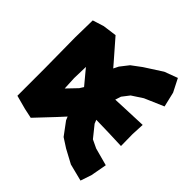

<svg xmlns="http://www.w3.org/2000/svg" viewBox="-121 -663 855 855"><g transform="rotate(-45 306.0 -235.5)"><path d="M293.9 -360.4 366.2 -358.4 349.6 -344.7 296.9 -300.8 278.3 -312.5 231.4 -357.4ZM59.6 -483.4 42 -418 32.2 -372.1 117.2 -292 152.3 -259.8 135.7 -252.9 75.2 -208 46.9 -164.1 11.7 -98.6 -8.8 -17.6 43.9 0 119.1 13.7 141.6 -69.3 160.2 -108.4 214.8 -152.3 232.4 -159.2 230.5 -81.1 227.5 1 300.8 0 362.3 2.9 357.4 -121.1 355.5 -163.1 382.8 -154.3 417 -127.9 450.2 -77.1 489.3 13.7 559.6 -2.9 621.1 -34.2 597.7 -96.7 544.9 -178.7 510.7 -224.6 470.7 -255.9 447.3 -267.6 467.8 -285.2 559.6 -365.2 550.8 -430.7 534.2 -483.4 425.8 -485.4 233.4 -483.4Z"/></g></svg>

Font: MaokenAssortedSans-TC
Style: Regular
Weight: 500
Version: Version 0.83